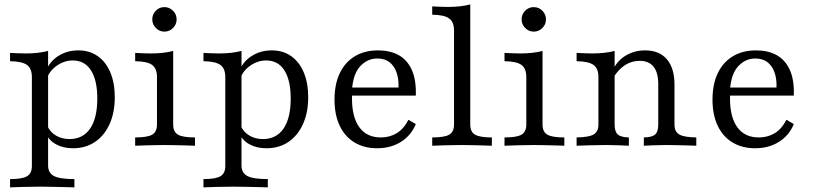

<svg xmlns="http://www.w3.org/2000/svg" viewBox="-20 -652 3638 859"><path d="M25 186.3V149.2Q79.8 149.2 101.2 136.3Q122.6 123.4 122.6 91.1V-307.3Q122.6 -346 100.4 -361.7Q78.2 -377.4 25 -378.2V-415.3Q41.1 -414.5 58.9 -413.7Q76.6 -412.9 96 -412.9Q151.6 -412.9 195.2 -424.2V88.7Q195.2 121.8 221.4 135.5Q247.6 149.2 312.9 149.2V186.3Q298.4 185.5 273 185.1Q247.6 184.7 217.7 183.9Q187.9 183.1 159.7 183.1Q119.4 183.1 81.9 184.3Q44.4 185.5 25 186.3ZM306.5 11.3Q262.9 11.3 230.6 -6.5Q198.4 -24.2 186.3 -54.8L192.7 -87.1Q204.8 -60.5 231 -45.2Q257.3 -29.8 291.1 -29.8Q350.8 -29.8 383.1 -76.6Q415.3 -123.4 415.3 -211.3Q415.3 -292.7 387.1 -337.1Q358.9 -381.5 305.6 -381.5Q267.7 -381.5 234.7 -358.5Q201.6 -335.5 188.7 -299.2L183.9 -326.6Q196 -371 236.7 -398.8Q277.4 -426.6 330.6 -426.6Q380.6 -426.6 417.3 -400.8Q454 -375 473.8 -327.8Q493.5 -280.6 493.5 -216.9Q493.5 -148.4 470.2 -96.8Q446.8 -45.2 404.8 -16.9Q362.9 11.3 306.5 11.3Z M584.7 0V-37.1Q639.5 -37.1 660.9 -49.6Q682.3 -62.1 682.3 -95.2V-307.3Q682.3 -345.2 660.9 -361.3Q639.5 -377.4 584.7 -378.2V-415.3Q601.6 -414.5 619.4 -413.7Q637.1 -412.9 655.6 -412.9Q683.9 -412.9 708.9 -415.7Q733.9 -418.5 754.8 -424.2V-95.2Q754.8 -62.1 776.2 -49.6Q797.6 -37.1 852.4 -37.1V0Q839.5 -0.8 817.3 -1.2Q795.2 -1.6 769.4 -2.4Q743.5 -3.2 718.5 -3.2Q680.6 -3.2 642.3 -2Q604 -0.8 584.7 0ZM715.3 -510.5Q693.5 -510.5 677.4 -526.6Q661.3 -542.7 661.3 -565.3Q661.3 -587.9 677 -604Q692.7 -620.2 715.3 -620.2Q737.9 -620.2 754 -604Q770.2 -587.9 770.2 -565.3Q770.2 -542.7 754 -526.6Q737.9 -510.5 715.3 -510.5Z M890.3 186.3V149.2Q945.2 149.2 966.5 136.3Q987.9 123.4 987.9 91.1V-307.3Q987.9 -346 965.7 -361.7Q943.5 -377.4 890.3 -378.2V-415.3Q906.5 -414.5 924.2 -413.7Q941.9 -412.9 961.3 -412.9Q1016.9 -412.9 1060.5 -424.2V88.7Q1060.5 121.8 1086.7 135.5Q1112.9 149.2 1178.2 149.2V186.3Q1163.7 185.5 1138.3 185.1Q1112.9 184.7 1083.1 183.9Q1053.2 183.1 1025 183.1Q984.7 183.1 947.2 184.3Q909.7 185.5 890.3 186.3ZM1171.8 11.3Q1128.2 11.3 1096 -6.5Q1063.7 -24.2 1051.6 -54.8L1058.1 -87.1Q1070.2 -60.5 1096.4 -45.2Q1122.6 -29.8 1156.5 -29.8Q1216.1 -29.8 1248.4 -76.6Q1280.6 -123.4 1280.6 -211.3Q1280.6 -292.7 1252.4 -337.1Q1224.2 -381.5 1171 -381.5Q1133.1 -381.5 1100 -358.5Q1066.9 -335.5 1054 -299.2L1049.2 -326.6Q1061.3 -371 1102 -398.8Q1142.7 -426.6 1196 -426.6Q1246 -426.6 1282.7 -400.8Q1319.4 -375 1339.1 -327.8Q1358.9 -280.6 1358.9 -216.9Q1358.9 -148.4 1335.5 -96.8Q1312.1 -45.2 1270.2 -16.9Q1228.2 11.3 1171.8 11.3Z M1666.9 11.3Q1608.9 11.3 1565.7 -14.9Q1522.6 -41.1 1499.6 -89.9Q1476.6 -138.7 1476.6 -206.5Q1476.6 -274.2 1499.6 -323.4Q1522.6 -372.6 1566.5 -399.6Q1610.5 -426.6 1671.8 -426.6Q1724.2 -426.6 1762.5 -406Q1800.8 -385.5 1821.8 -340.7Q1842.7 -296 1840.3 -224.2H1523.4L1522.6 -260.5H1762.9Q1764.5 -297.6 1754.4 -327Q1744.4 -356.5 1723 -373.4Q1701.6 -390.3 1667.7 -390.3Q1625 -390.3 1592.7 -356.9Q1560.5 -323.4 1554.8 -251.6L1556.5 -249.2Q1555.6 -241.1 1555.2 -231.5Q1554.8 -221.8 1554.8 -211.3Q1554.8 -127.4 1587.9 -82.3Q1621 -37.1 1683.9 -37.1Q1723.4 -37.1 1754.8 -56Q1786.3 -75 1807.3 -116.1L1840.3 -96.8Q1819.4 -46 1773.8 -17.3Q1728.2 11.3 1666.9 11.3Z M1913.7 0V-37.1Q1968.5 -37.1 1989.9 -49.6Q2011.3 -62.1 2011.3 -95.2V-515.3Q2011.3 -553.2 1989.5 -569.4Q1967.7 -585.5 1913.7 -586.3V-623.4Q1930.6 -622.6 1948.8 -621.8Q1966.9 -621 1984.7 -621Q2012.9 -621 2037.9 -623.8Q2062.9 -626.6 2083.9 -632.3V-95.2Q2083.9 -62.1 2105.2 -49.6Q2126.6 -37.1 2180.6 -37.1V0Q2168.5 -0.8 2146.4 -1.2Q2124.2 -1.6 2098.4 -2.4Q2072.6 -3.2 2046.8 -3.2Q2008.9 -3.2 1971 -2Q1933.1 -0.8 1913.7 0Z M2237.1 0V-37.1Q2291.9 -37.1 2313.3 -49.6Q2334.7 -62.1 2334.7 -95.2V-307.3Q2334.7 -345.2 2313.3 -361.3Q2291.9 -377.4 2237.1 -378.2V-415.3Q2254 -414.5 2271.8 -413.7Q2289.5 -412.9 2308.1 -412.9Q2336.3 -412.9 2361.3 -415.7Q2386.3 -418.5 2407.3 -424.2V-95.2Q2407.3 -62.1 2428.6 -49.6Q2450 -37.1 2504.8 -37.1V0Q2491.9 -0.8 2469.8 -1.2Q2447.6 -1.6 2421.8 -2.4Q2396 -3.2 2371 -3.2Q2333.1 -3.2 2294.8 -2Q2256.5 -0.8 2237.1 0ZM2367.7 -510.5Q2346 -510.5 2329.8 -526.6Q2313.7 -542.7 2313.7 -565.3Q2313.7 -587.9 2329.4 -604Q2345.2 -620.2 2367.7 -620.2Q2390.3 -620.2 2406.5 -604Q2422.6 -587.9 2422.6 -565.3Q2422.6 -542.7 2406.5 -526.6Q2390.3 -510.5 2367.7 -510.5Z M2860.5 0V-37.1Q2897.6 -37.9 2911.3 -50.4Q2925 -62.9 2925 -95.2V-275.8Q2925 -327.4 2904 -353.6Q2883.1 -379.8 2841.9 -379.8Q2806.5 -379.8 2776.6 -360.9Q2746.8 -341.9 2724.2 -304.8L2725.8 -346Q2745.2 -383.9 2782.7 -405.2Q2820.2 -426.6 2866.1 -426.6Q2929.8 -426.6 2963.7 -386.7Q2997.6 -346.8 2997.6 -273.4V-95.2Q2997.6 -62.9 3019 -50.4Q3040.3 -37.9 3095.2 -37.1V0Q3082.3 -0.8 3060.1 -1.2Q3037.9 -1.6 3012.1 -2.4Q2986.3 -3.2 2962.1 -3.2Q2932.3 -3.2 2903.6 -2Q2875 -0.8 2860.5 0ZM2559.7 0V-37.1Q2614.5 -37.9 2635.9 -50.4Q2657.3 -62.9 2657.3 -95.2V-307.3Q2657.3 -346 2635.1 -361.7Q2612.9 -377.4 2559.7 -378.2V-415.3Q2576.6 -414.5 2594.4 -413.7Q2612.1 -412.9 2630.6 -412.9Q2658.1 -412.9 2683.1 -415.7Q2708.1 -418.5 2729.8 -424.2V-95.2Q2729.8 -62.9 2744 -50.4Q2758.1 -37.9 2793.5 -37.1V0Q2775.8 -0.8 2748.8 -2Q2721.8 -3.2 2691.9 -3.2Q2657.3 -3.2 2620.6 -2Q2583.9 -0.8 2559.7 0Z M3358.1 11.3Q3300 11.3 3256.9 -14.9Q3213.7 -41.1 3190.7 -89.9Q3167.7 -138.7 3167.7 -206.5Q3167.7 -274.2 3190.7 -323.4Q3213.7 -372.6 3257.7 -399.6Q3301.6 -426.6 3362.9 -426.6Q3415.3 -426.6 3453.6 -406Q3491.9 -385.5 3512.9 -340.7Q3533.9 -296 3531.5 -224.2H3214.5L3213.7 -260.5H3454Q3455.6 -297.6 3445.6 -327Q3435.5 -356.5 3414.1 -373.4Q3392.7 -390.3 3358.9 -390.3Q3316.1 -390.3 3283.9 -356.9Q3251.6 -323.4 3246 -251.6L3247.6 -249.2Q3246.8 -241.1 3246.4 -231.5Q3246 -221.8 3246 -211.3Q3246 -127.4 3279 -82.3Q3312.1 -37.1 3375 -37.1Q3414.5 -37.1 3446 -56Q3477.4 -75 3498.4 -116.1L3531.5 -96.8Q3510.5 -46 3464.9 -17.3Q3419.4 11.3 3358.1 11.3Z"/></svg>

Font: Playfair 9pt Light
Style: Regular
Weight: 300
Designer: Claus Eggers Sørensen
Foundry: Claus Eggers Sørensen
Version: Version 2.001;gftools[0.9.30]